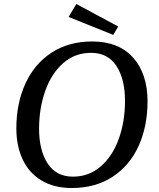

<svg xmlns="http://www.w3.org/2000/svg" viewBox="-20 -928 798 963"><path d="M62 -284Q62 -409 107 -508Q152 -607 238 -663.5Q324 -720 442 -720Q576 -720 648 -638.5Q720 -557 720 -420Q720 -295 675.5 -196.5Q631 -98 545 -41.5Q459 15 340 15Q251 15 188.5 -22.5Q126 -60 94 -127.5Q62 -195 62 -284ZM607 -422Q607 -531 564 -597Q521 -663 437 -663Q355 -663 296 -610.5Q237 -558 206.5 -471Q176 -384 176 -282Q176 -174 219 -108Q262 -42 346 -42Q427 -42 486.5 -94.5Q546 -147 576.5 -233.5Q607 -320 607 -422ZM324 -843 363 -908 573 -795 548 -753Z"/></svg>

Font: Andada Pro Medium
Style: Italic
Weight: 500
Italic angle: -7°
Designer: Carolina Giovagnoli
Foundry: Huerta Tipografica
Version: Version 3.005; ttfautohint (v1.8.4)